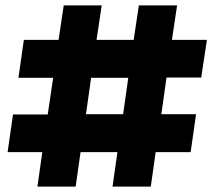

<svg xmlns="http://www.w3.org/2000/svg" viewBox="-20 -688 790 708"><path d="M118 0 136 -127H8L28 -266H156L176 -401H48L68 -541H196L215 -668H355L336 -541H473L492 -668H633L614 -541H743L722 -402H594L575 -267H703L683 -127H554L536 0H395L413 -127H277L259 0ZM297 -267H434L453 -401H316Z"/></svg>

Font: Atkinson Hyperlegible
Style: Bold Italic
Weight: 700
Italic angle: -12°
Designer: Elliott Scott, Megan Eiswerth, Linus Boman, Theodore Petrosky
Foundry: Braille Institute
Version: Version 1.006; ttfautohint (v1.8.3)